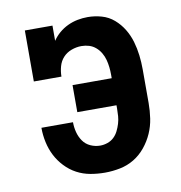

<svg xmlns="http://www.w3.org/2000/svg" viewBox="-67 -600 634 671"><g transform="rotate(-10 250.0 -265.0)"><path d="M253 8Q227 8 201.5 3.5Q176 -1 153.5 -13Q131 -25 113 -44Q95 -63 83.5 -85.5Q72 -108 66.5 -133.5Q61 -159 61 -184Q61 -184 61 -184.5Q61 -185 61 -185H173Q173 -185 173 -185Q173 -185 173 -185Q173 -167 177.5 -149.5Q182 -132 192 -117.5Q202 -103 218.5 -95.5Q235 -88 253 -88Q266 -88 279 -92.5Q292 -97 301.5 -106Q311 -115 317 -127Q323 -139 327 -152Q331 -165 332 -178.5Q333 -192 333 -205V-217H194V-313H333V-325Q333 -339 331.5 -352.5Q330 -366 326.5 -379Q323 -392 316 -404Q309 -416 298.5 -425Q288 -434 275 -438Q262 -442 248 -442Q230 -442 212.5 -435.5Q195 -429 183 -416Q171 -403 166 -385Q161 -367 161 -349H63V-530H161V-476Q171 -491 185 -503Q199 -515 216 -523Q233 -531 251 -534.5Q269 -538 287 -538Q312 -538 336.5 -531Q361 -524 380 -507.5Q399 -491 412 -469.5Q425 -448 432 -424Q439 -400 442 -375Q445 -350 445 -325V-205Q445 -178 441 -151Q437 -124 426 -99Q415 -74 397.5 -52.5Q380 -31 357 -17Q334 -3 307 2.5Q280 8 253 8Z"/></g></svg>

Font: Iosevka Slab
Style: Bold
Weight: 700
Monospace: yes
Designer: Belleve Invis
Foundry: Belleve Invis
Version: Version 11.1.1; ttfautohint (v1.8.3)